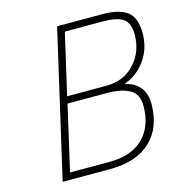

<svg xmlns="http://www.w3.org/2000/svg" viewBox="-105 -793 829 886"><g transform="rotate(-15 310.0 -350.0)"><path d="M462 -700Q543 -700 581.5 -671Q620 -642 620 -567.5Q620 -493 579 -437.5Q538 -382 479 -363Q575 -338 575 -243Q575 -128 506.5 -64Q438 0 313 0H86L247 -700ZM388 -343H201L130 -33H321Q424 -33 480.5 -89Q537 -145 537 -242Q537 -299 497.5 -321Q458 -343 388 -343ZM455 -667H275L208 -376H396Q479 -376 531 -432.5Q583 -489 583 -571Q583 -626 553.5 -646.5Q524 -667 455 -667Z"/></g></svg>

Font: TitilliumWebThinItalic
Style: Thin Italic
Weight: 200
Italic angle: -13°
Version: Version 1.001;PS 57.000;hotconv 1.0.70;makeotf.lib2.5.55311